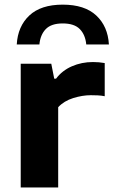

<svg xmlns="http://www.w3.org/2000/svg" viewBox="-20 -828 501 848"><path d="M71.5 0V-546.5H206.5L219.5 -480.5H227.5Q254.5 -516.5 297.5 -535.2Q340.5 -554 390.5 -554Q417 -554 442.5 -549.5V-403Q428 -406 411.8 -406.8Q395.5 -407.5 381 -407.5Q344 -407.5 303.2 -394.8Q262.5 -382 237 -354.5V0ZM54 -631.5Q58.5 -711.5 109.5 -759.5Q160.5 -807.5 257 -807.5Q354 -807.5 405.2 -759.5Q456.5 -711.5 461 -631.5H361Q357 -674.5 332.5 -699.5Q308 -724.5 257 -724.5Q206.5 -724.5 182.2 -699.5Q158 -674.5 154 -631.5Z"/></svg>

Font: Encode Sans Expanded
Style: Bold
Weight: 700
Width: 7
Designer: Multiple Designers
Foundry: Impallari Type
Version: Version 3.000; ttfautohint (v1.8.3) -l 8 -r 50 -G 200 -x 14 